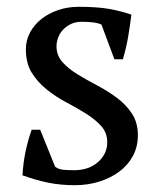

<svg xmlns="http://www.w3.org/2000/svg" viewBox="-20 -532 473 564"><path d="M295 -114Q295 -142 277.5 -161.5Q260 -181 233 -198Q206 -215 175.5 -231Q145 -247 118 -268.5Q91 -290 73.5 -318Q56 -346 56 -387Q56 -414 68.5 -437Q81 -460 102 -476.5Q123 -493 151 -502.5Q179 -512 211 -512Q265 -512 299.5 -506Q334 -500 366 -489Q362 -457 356.5 -424.5Q351 -392 341 -358H316L278 -460Q266 -465 251 -466.5Q236 -468 220 -468Q202 -468 188.5 -461.5Q175 -455 165.5 -445Q156 -435 151 -422Q146 -409 146 -396Q146 -369 163.5 -349.5Q181 -330 208 -313.5Q235 -297 265.5 -281Q296 -265 323 -245Q350 -225 367.5 -198.5Q385 -172 385 -135Q385 -101 370.5 -74Q356 -47 330.5 -28Q305 -9 271.5 1.5Q238 12 200 12Q157 12 121 4.5Q85 -3 46 -17Q48 -53 55 -86.5Q62 -120 73 -151H98L142 -42Q153 -34 168.5 -33Q184 -32 197 -32Q241 -32 268 -56Q295 -80 295 -114Z"/></svg>

Font: PT Serif
Style: Regular
Weight: 400
Designer: A.Korolkova, O.Umpeleva, V.Yefimov
Foundry: ParaType Ltd
Version: Version 1.000W OFL; ttfautohint (v1.6)